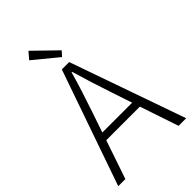

<svg xmlns="http://www.w3.org/2000/svg" viewBox="-277 -1045 1143 1143"><g transform="rotate(-45 294.0 -474.0)"><path d="M315 -780 342 -810 200 -948 163 -905ZM8 0H68L151 -244H434L516 0H580L324 -729H262ZM167 -293 212 -425C241 -511 266 -587 291 -676H295C321 -587 345 -511 374 -425L418 -293Z"/></g></svg>

Font: Noto Sans TC Light
Style: Regular
Weight: 300
Designer: Ryoko NISHIZUKA 西塚涼子 (kana, bopomofo & ideographs); Paul D. Hunt (Latin, Greek & Cyrillic); Sandoll Communications 산돌커뮤니
Foundry: Adobe
Version: Version 2.004;hotconv 1.0.118;makeotfexe 2.5.65603